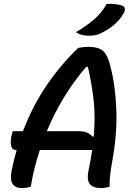

<svg xmlns="http://www.w3.org/2000/svg" viewBox="-20 -949 690 979"><path d="M137 3Q127 6 116 8Q105 10 94 10Q57 10 44 -11.5Q31 -33 39 -78Q50 -132 65 -184H63Q41 -184 36.5 -207Q32 -230 40 -261L45 -280H97Q147 -411 220 -517Q293 -623 379 -705Q391 -707 403.5 -708.5Q416 -710 429 -710Q486 -710 508.5 -686.5Q531 -663 543 -610Q568 -517 573 -391Q578 -265 552 -125Q545 -86 541.5 -55.5Q538 -25 539 3Q529 6 518.5 8Q508 10 494 10Q455 10 438 -10.5Q421 -31 432 -83Q443 -135 450 -184H183Q167 -136 155.5 -89Q144 -42 137 3ZM380 -280Q406 -280 423 -273Q440 -266 451 -253H458Q467 -356 457 -442Q447 -528 428 -608L420 -609Q355 -533 304.5 -449.5Q254 -366 219 -280ZM524 -929Q572 -931 604 -920Q615 -916 616.5 -905Q618 -894 611 -882Q592 -849 564 -824.5Q536 -800 499 -782Q483 -773 468 -770Q453 -767 433 -767Q411 -767 395.5 -771.5Q380 -776 367 -785Q422 -817 460.5 -850.5Q499 -884 524 -929Z"/></svg>

Font: Recursive Sn Csl St Med
Style: Italic
Weight: 500
Italic angle: -15°
Version: Version 1.079;hotconv 1.0.112;makeotfexe 2.5.65598; ttfautoh